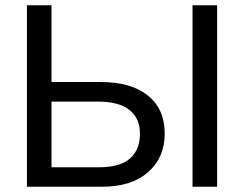

<svg xmlns="http://www.w3.org/2000/svg" viewBox="-20 -708 925 728"><path d="M604.5 -201.7Q604.5 -110.4 541.5 -55.2Q478.5 0 367.7 0H82V-688H175.3V-397H361.8Q477.1 -397 540.8 -345.7Q604.5 -294.4 604.5 -201.7ZM510.7 -200.7Q510.7 -259.8 470.7 -291.3Q430.7 -322.8 350.6 -322.8H175.3V-73.7H354.5Q434.6 -73.7 472.7 -106.9Q510.7 -140.1 510.7 -200.7ZM710 0V-688H803.2V0Z"/></svg>

Font: Liberation Sans
Style: Regular
Weight: 400
Designer: Steve Matteson
Foundry: Ascender Corporation
Version: Version 2.00.1